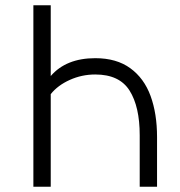

<svg xmlns="http://www.w3.org/2000/svg" viewBox="-20 -710 684 730"><path d="M172.9 -420.9Q231.4 -488.8 342.3 -488.8Q422.9 -488.8 475.3 -450.7Q527.8 -412.6 552.5 -345.2Q577.1 -277.8 577.1 -189V0H511.2V-195.8Q511.2 -304.2 472.7 -365.5Q434.1 -426.8 342.3 -426.8Q291 -426.8 245.4 -406.2Q199.7 -385.7 172.9 -352.1V0H106.9V-689.9H172.9Z"/></svg>

Font: Acari Sans Light
Style: Regular
Weight: 300
Designer: Alfredo Marco Pradil and Stefan Peev
Foundry: Hanken Design Co.
Version: Version 1.045;January 11, 2019;FontCreator 11.5.0.2425 64-bi